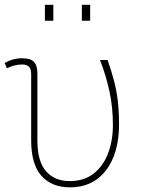

<svg xmlns="http://www.w3.org/2000/svg" viewBox="-20 -782 611 812"><path d="M275.9 10.3Q198.7 10.3 155.3 -38.3Q111.8 -86.9 111.8 -189V-468.8Q111.8 -490.7 102.3 -500Q92.8 -509.3 73.7 -509.3Q56.6 -509.3 41 -505.1Q25.4 -501 9.3 -493.2L-0.5 -515.6Q14.2 -524.4 33.4 -530Q52.7 -535.6 73.7 -535.6Q108.9 -535.6 123.5 -520.5Q138.2 -505.4 138.2 -469.2V-188Q138.2 -99.1 174.8 -57.6Q211.4 -16.1 274.9 -16.1Q335.4 -16.1 376 -47.9Q416.5 -79.6 437 -133.3Q457.5 -187 457.5 -253.9Q457.5 -329.1 442.6 -397.2Q427.7 -465.3 402.8 -528.3H435.1Q450.7 -483.4 461.4 -443.4Q472.2 -403.3 477.8 -358.6Q483.4 -314 483.4 -255.4Q483.4 -175.8 459 -116Q434.6 -56.2 388.2 -22.9Q341.8 10.3 275.9 10.3ZM326.2 -694.3V-761.7H361.3V-694.3ZM169.9 -694.3V-761.7H205.6V-694.3Z"/></svg>

Font: Roboto Slab Thin
Style: Regular
Weight: 100
Designer: Google
Version: Version 2.000; ttfautohint (v1.8.1.43-b0c9)